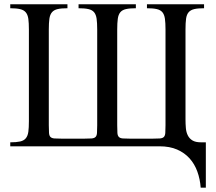

<svg xmlns="http://www.w3.org/2000/svg" viewBox="-20 -682 1007 895"><path d="M915.5 192.9Q912.6 152.8 899.9 117.7Q887.2 82.5 863.8 56.4Q840.3 30.3 805.7 15.1Q771 0 723.6 0H27.8V-18.6Q56.6 -18.6 74 -22.5Q91.3 -26.4 100.3 -37.4Q109.4 -48.3 112.1 -67.6Q114.7 -86.9 114.7 -117.7V-544.4Q114.7 -574.7 112.1 -594Q109.4 -613.3 100.3 -624.3Q91.3 -635.3 74 -639.4Q56.6 -643.6 27.8 -643.6V-662.1H294.4V-643.6Q265.6 -643.6 248.5 -639.6Q231.4 -635.7 222.2 -624.8Q212.9 -613.8 210.2 -594.5Q207.5 -575.2 207.5 -544.4V-98.1Q207.5 -74.7 208.5 -62Q209.5 -49.3 215.3 -43.5Q221.2 -37.6 233.9 -36.6Q246.6 -35.6 270 -35.6H370.1Q393.6 -35.6 406.5 -36.6Q419.4 -37.6 425.3 -43.5Q431.2 -49.3 432.1 -62Q433.1 -74.7 433.1 -98.1V-544.4Q433.1 -575.2 430.4 -594.5Q427.7 -613.8 418.7 -624.8Q409.7 -635.7 392.3 -639.6Q375 -643.6 346.2 -643.6V-662.1H613.3V-643.6Q584.5 -643.6 567.1 -639.6Q549.8 -635.7 540.8 -624.8Q531.7 -613.8 529.1 -594.5Q526.4 -575.2 526.4 -544.4V-98.1Q526.4 -74.7 527.3 -62Q528.3 -49.3 534.2 -43.5Q540 -37.6 552.7 -36.6Q565.4 -35.6 588.9 -35.6H689Q712.4 -35.6 725.1 -36.6Q737.8 -37.6 743.7 -43.5Q749.5 -49.3 750.5 -62Q751.5 -74.7 751.5 -98.1V-544.4Q751.5 -575.2 748.8 -594.5Q746.1 -613.8 737.1 -624.8Q728 -635.7 710.9 -639.6Q693.8 -643.6 665 -643.6V-662.1H931.2V-643.6Q902.3 -643.6 885.5 -639.6Q868.7 -635.7 859.4 -625Q850.1 -614.3 847.4 -595Q844.7 -575.7 844.7 -544.4V-126Q844.7 -104.5 846.4 -85Q848.1 -65.4 855.5 -50.8Q862.8 -36.1 877.2 -27.3Q891.6 -18.6 916.5 -18.6H939.5V192.9Z"/></svg>

Font: Doulos SIL Cyr
Style: Regular
Weight: 400
Designer: Walt Agee, Victor Gaultney, Peter Martin, Debbi Hosken, Becca Hirsbrunner
Foundry: SIL International
Version: Version 5.000